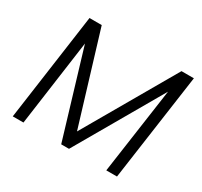

<svg xmlns="http://www.w3.org/2000/svg" viewBox="-145 -894 1145 1088"><g transform="rotate(30 427.5 -350.0)"><path d="M52 0 150 -700H230L410 -108L752 -700H833L734 0H664L744 -561L420 0H369L200 -562L122 0Z"/></g></svg>

Font: Host Grotesk Light
Style: Italic
Weight: 300
Italic angle: -8°
Designer: Doğukan Karapınar based on Poppins by Indian Type Foundry, Jonny Pinhorn
Foundry: Element Type
Version: Version 1.001; ttfautohint (v1.8.4.7-5d5b)